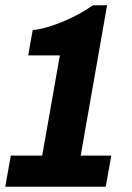

<svg xmlns="http://www.w3.org/2000/svg" viewBox="-29 -708 501 728"><path d="M-9 0 12 -118H131L198 -498H78L95 -594Q119 -596 148.5 -604.5Q178 -613 208.5 -625.5Q239 -638 268.5 -654Q298 -670 323 -688H377L277 -118H393L372 0Z"/></svg>

Font: Archivo Condensed ExtraBold
Style: Italic
Weight: 800
Width: 3
Italic angle: -10°
Designer: Hector Gatti
Foundry: Omnibus-Type
Version: Version 2.001